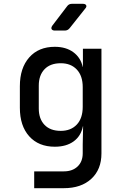

<svg xmlns="http://www.w3.org/2000/svg" viewBox="-20 -805 640 1005"><path d="M159 180V92H314Q359 92 386 66.5Q413 41 413 -3V-49L415 -144H414Q404 -93 365.5 -65Q327 -37 267 -37Q182 -37 133 -91.5Q84 -146 84 -241V-354Q84 -449 133 -504.5Q182 -560 267 -560Q325 -560 363.5 -532Q402 -504 413 -455H414V-550H511V-2Q511 82 458 131Q405 180 314 180ZM298 -120Q351 -120 382 -153Q413 -186 413 -246V-349Q413 -408 382 -441Q351 -474 298 -474Q243 -474 213 -442.5Q183 -411 183 -357V-237Q183 -183 213 -151.5Q243 -120 298 -120ZM267 -645Q255 -645 250.5 -652Q246 -659 254 -671L331 -772Q340 -785 356 -785H414Q427 -785 431 -777.5Q435 -770 426 -760L345 -658Q335 -645 319 -645Z"/></svg>

Font: Pitagon Sans Mono Medium
Style: Regular
Weight: 500
Monospace: yes
Designer: Travis Tran
Foundry: Pitagon
Version: Version 1.001; ttfautohint (v1.8.4.7-5d5b);gftools[0.9.26]